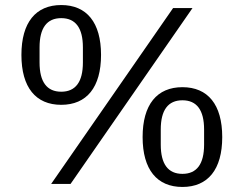

<svg xmlns="http://www.w3.org/2000/svg" viewBox="-20 -730 967 762"><path d="M260 0 744 -698H667L183 0ZM223 -314C324 -314 381 -383 381 -512C381 -641 324 -710 223 -710C122 -710 65 -641 65 -512C65 -383 122 -314 223 -314ZM223 -366C166 -366 137 -405 137 -482V-542C137 -619 166 -658 223 -658C280 -658 309 -619 309 -542V-482C309 -405 280 -366 223 -366ZM704 12C805 12 862 -57 862 -186C862 -315 805 -384 704 -384C603 -384 546 -315 546 -186C546 -57 603 12 704 12ZM704 -40C647 -40 618 -79 618 -156V-216C618 -293 647 -332 704 -332C761 -332 790 -293 790 -216V-156C790 -79 761 -40 704 -40Z"/></svg>

Font: IBMKR
Style: Regular
Weight: 400
Designer: Mike Abbink; Paul van der Laan; Pieter van Rosmalen; Wujin Sim; Chorong Kim; Dohee Lee;
Foundry: Sandoll Inc.
Version: Version 1.002